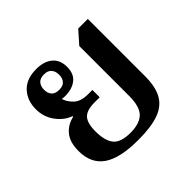

<svg xmlns="http://www.w3.org/2000/svg" viewBox="-139 -718 891 891"><g transform="rotate(-45 306.0 -273.0)"><path d="M301 11Q181 11 124.5 -28Q68 -67 68 -149Q68 -207 94.5 -238.5Q121 -270 163 -279V-283Q123 -297 94 -336Q65 -375 65 -426Q65 -484 99.5 -520.5Q134 -557 198 -557Q249 -557 278 -532.5Q307 -508 307 -463Q307 -417 278.5 -395Q250 -373 205 -373Q192 -373 184 -375Q191 -350 214.5 -327Q238 -304 286 -304H314V-256H280Q229 -256 208.5 -234Q188 -212 188 -158Q188 -97 211.5 -67.5Q235 -38 301 -38Q361 -39 388 -67Q415 -95 415 -164V-491L469 -552H532V-176Q532 -107 509 -66Q486 -25 435.5 -7Q385 11 301 11ZM206 -413Q231 -413 243 -426.5Q255 -440 255 -463Q255 -486 243 -500Q231 -514 206 -514Q180 -514 168 -500Q156 -486 156 -463Q156 -440 168 -426.5Q180 -413 206 -413Z"/></g></svg>

Font: Noto Serif Thai SemiBold
Style: Regular
Weight: 600
Designer: Monotype Design Team
Foundry: Monotype Imaging Inc.
Version: Version 2.001; ttfautohint (v1.8.4.7-5d5b)